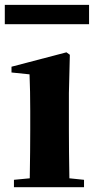

<svg xmlns="http://www.w3.org/2000/svg" viewBox="-21 -780 399 800"><path d="M-1 -759.8H350.1V-679.2H-1ZM266.1 -392.1V-237.8Q266.1 -153.3 268.1 -37.1L329.1 -30.8V0H37.1V-30.8L103 -37.1Q105 -155.3 105 -237.8V-317.9Q105 -399.9 102.1 -470.2L26.9 -478V-502L255.9 -562L270 -551.8Z"/></svg>

Font: Noto Serif JP Black
Style: Regular
Weight: 900
Designer: Ryoko NISHIZUKA  (kana & ideographs); Frank Grießhammer (Latin, Greek & Cyrillic); Wenlong ZHANG  (bopomofo); Sandoll Co
Foundry: Adobe Systems Incorporated
Version: Version 1.001;PS 1.001;hotconv 16.6.54;makeotf.lib2.5.65590